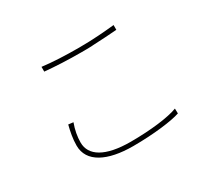

<svg xmlns="http://www.w3.org/2000/svg" viewBox="-132 -910 1264 1150"><g transform="rotate(-30 500.0 -335.5)"><path d="M754 -646V-679C686 -672 602 -665 508 -665C413 -665 325 -669 255 -678V-645C331 -638 412 -634 508 -634C531 -634 554 -634 577 -635L588 -636C649 -638 708 -643 754 -646ZM823 -28 822 -62C760 -38 635 -22 494 -22C318 -22 231 -78 231 -168C231 -208 239 -252 255 -295L221 -299C210 -256 201 -210 201 -164C201 -50 316 8 494 8C638 8 767 -9 823 -28Z"/></g></svg>

Font: Glow Sans SC Normal ExtraLight
Style: Regular
Weight: 200
Designer: Ryoko NISHIZUKA (kana, bopomofo & ideographs); Paul D. Hunt (Latin, Greek & Cyrillic); Sandoll Communications, Soo-young
Version: Version 0.93